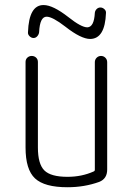

<svg xmlns="http://www.w3.org/2000/svg" viewBox="-20 -745 540 774"><path d="M252 9.8Q159.2 9.8 121.1 -25.9Q83 -61.5 83 -150.4V-495.1Q83 -505.9 90.3 -512.7Q97.7 -519.5 107.9 -519.5Q118.2 -519.5 125.5 -512.7Q132.8 -505.9 132.8 -495.1V-150.4Q132.8 -84 158.7 -58.1Q184.6 -32.2 252 -32.2Q309.6 -32.2 357.4 -53.7Q362.3 -55.7 362.3 -60.5V-494.1Q362.3 -504.9 369.6 -512.2Q377 -519.5 387.2 -519.5Q397.5 -519.5 404.8 -512.2Q412.1 -504.9 412.1 -494.1V-61.5Q412.1 -24.4 379.9 -11.7Q320.3 9.8 252 9.8ZM362.3 -693.4Q363.3 -702.1 369.6 -708.5Q376 -714.8 384.8 -714.8Q393.6 -714.8 400.9 -708Q408.2 -701.2 407.2 -692.4Q403.3 -588.9 343.8 -587.9Q306.6 -587.9 243.2 -637.7Q191.4 -677.7 168 -677.7Q140.6 -677.7 137.7 -615.2Q136.7 -606.4 130.4 -599.1Q124 -591.8 115.2 -591.8Q106.4 -591.8 99.1 -599.1Q91.8 -606.4 92.8 -615.2Q96.7 -725.6 156.2 -724.6Q193.4 -724.6 255.9 -675.8Q307.6 -634.8 332 -634.8Q359.4 -635.7 362.3 -693.4Z"/></svg>

Font: Rounded-L Mgen+ 1mn light
Style: Regular
Weight: 200
Designer: [Source Han Sans]
Ryoko NISHIZUKA  (kana & ideographs); Paul D. Hunt (Latin, Greek & Cyrillic); Wenlong ZHANG  (bopomofo
Version: Version 1.059.20150602